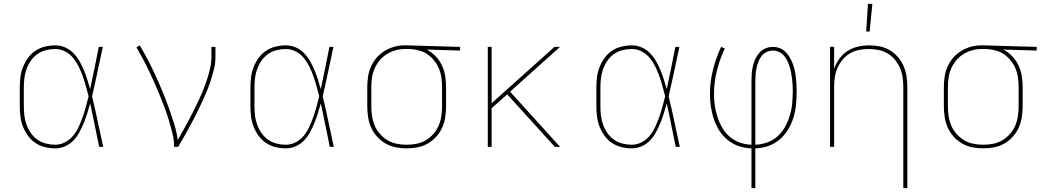

<svg xmlns="http://www.w3.org/2000/svg" viewBox="-20 -764 5440 999"><path d="M268 8Q241 8 214 1.5Q187 -5 164.5 -20Q142 -35 126 -57Q110 -79 100 -104Q90 -129 86.5 -156Q83 -183 83 -210V-310Q83 -337 86.5 -364Q90 -391 100 -416Q110 -441 126 -463Q142 -485 164.5 -500Q187 -515 214 -521.5Q241 -528 268 -528Q294 -528 318.5 -517.5Q343 -507 361.5 -488Q380 -469 393 -446.5Q406 -424 416 -400Q426 -376 434 -351Q442 -326 449 -300Q461 -355 472 -410Q483 -465 494 -520H515Q501 -456 487.5 -391.5Q474 -327 459 -263Q475 -198 488.5 -132Q502 -66 517 0H496Q484 -56 473 -112.5Q462 -169 449 -226Q442 -200 434 -174.5Q426 -149 416 -124.5Q406 -100 393.5 -76.5Q381 -53 362.5 -33.5Q344 -14 319 -3Q294 8 268 8ZM268 -11Q295 -11 320 -24.5Q345 -38 362 -59.5Q379 -81 390.5 -106.5Q402 -132 411 -157.5Q420 -183 427 -209.5Q434 -236 441 -263Q434 -289 427 -315Q420 -341 411 -366.5Q402 -392 390 -416.5Q378 -441 361 -462Q344 -483 319.5 -496Q295 -509 268 -509Q243 -509 219 -503Q195 -497 175 -483Q155 -469 141 -449Q127 -429 118.5 -406Q110 -383 107 -358.5Q104 -334 104 -310V-210Q104 -186 107 -161.5Q110 -137 118.5 -114Q127 -91 141 -71Q155 -51 175 -37Q195 -23 219 -17Q243 -11 268 -11Z M886 0Q886 -35 877.5 -69Q869 -103 859 -136.5Q849 -170 837 -202.5Q825 -235 811.5 -267.5Q798 -300 784 -332Q770 -364 755 -395.5Q740 -427 723.5 -457.5Q707 -488 690 -518L707 -528Q730 -490 750.5 -450.5Q771 -411 789.5 -370.5Q808 -330 825 -289Q842 -248 857 -206.5Q872 -165 885.5 -122Q899 -79 905 -35Q919 -61 933.5 -86.5Q948 -112 962 -138Q976 -164 989 -190.5Q1002 -217 1014.5 -243.5Q1027 -270 1038 -297.5Q1049 -325 1058 -353Q1067 -381 1073.5 -410Q1080 -439 1080 -468V-520H1101V-468Q1101 -436 1093.5 -405Q1086 -374 1076 -343.5Q1066 -313 1053.5 -283.5Q1041 -254 1027.5 -225Q1014 -196 999.5 -167.5Q985 -139 970 -111Q955 -83 939 -55Q923 -27 907 0Z M1468 8Q1441 8 1414 1.5Q1387 -5 1364.5 -20Q1342 -35 1326 -57Q1310 -79 1300 -104Q1290 -129 1286.5 -156Q1283 -183 1283 -210V-310Q1283 -337 1286.5 -364Q1290 -391 1300 -416Q1310 -441 1326 -463Q1342 -485 1364.5 -500Q1387 -515 1414 -521.5Q1441 -528 1468 -528Q1494 -528 1518.5 -517.5Q1543 -507 1561.5 -488Q1580 -469 1593 -446.5Q1606 -424 1616 -400Q1626 -376 1634 -351Q1642 -326 1649 -300Q1661 -355 1672 -410Q1683 -465 1694 -520H1715Q1701 -456 1687.5 -391.5Q1674 -327 1659 -263Q1675 -198 1688.5 -132Q1702 -66 1717 0H1696Q1684 -56 1673 -112.5Q1662 -169 1649 -226Q1642 -200 1634 -174.5Q1626 -149 1616 -124.5Q1606 -100 1593.5 -76.5Q1581 -53 1562.5 -33.5Q1544 -14 1519 -3Q1494 8 1468 8ZM1468 -11Q1495 -11 1520 -24.5Q1545 -38 1562 -59.5Q1579 -81 1590.5 -106.5Q1602 -132 1611 -157.5Q1620 -183 1627 -209.5Q1634 -236 1641 -263Q1634 -289 1627 -315Q1620 -341 1611 -366.5Q1602 -392 1590 -416.5Q1578 -441 1561 -462Q1544 -483 1519.5 -496Q1495 -509 1468 -509Q1443 -509 1419 -503Q1395 -497 1375 -483Q1355 -469 1341 -449Q1327 -429 1318.5 -406Q1310 -383 1307 -358.5Q1304 -334 1304 -310V-210Q1304 -186 1307 -161.5Q1310 -137 1318.5 -114Q1327 -91 1341 -71Q1355 -51 1375 -37Q1395 -23 1419 -17Q1443 -11 1468 -11Z M2096 8Q2068 8 2039.5 2.5Q2011 -3 1986.5 -17Q1962 -31 1942.5 -52.5Q1923 -74 1911.5 -99.5Q1900 -125 1895.5 -153.5Q1891 -182 1891 -210V-310Q1891 -337 1895 -364.5Q1899 -392 1910 -417Q1921 -442 1939 -463Q1957 -484 1980.5 -498.5Q2004 -513 2030.5 -520.5Q2057 -528 2084 -528H2100L2374 -520V-501L2200 -506Q2226 -493 2246.5 -471.5Q2267 -450 2279.5 -423.5Q2292 -397 2296.5 -368Q2301 -339 2301 -310V-210Q2301 -182 2296.5 -153.5Q2292 -125 2280.5 -99.5Q2269 -74 2249.5 -52.5Q2230 -31 2205.5 -17Q2181 -3 2152.5 2.5Q2124 8 2096 8ZM2096 -11Q2122 -11 2147.5 -16Q2173 -21 2195 -34Q2217 -47 2234.5 -66.5Q2252 -86 2262 -109.5Q2272 -133 2276 -158.5Q2280 -184 2280 -210V-310Q2280 -334 2277 -358Q2274 -382 2265 -404.5Q2256 -427 2241 -446.5Q2226 -466 2206.5 -480Q2187 -494 2163.5 -500.5Q2140 -507 2116 -509H2086Q2061 -509 2037 -502Q2013 -495 1992 -482Q1971 -469 1955 -449.5Q1939 -430 1929 -407Q1919 -384 1915.5 -359.5Q1912 -335 1912 -310V-210Q1912 -184 1916 -158.5Q1920 -133 1930 -109.5Q1940 -86 1957.5 -66.5Q1975 -47 1997 -34Q2019 -21 2044.5 -16Q2070 -11 2096 -11Z M2867 0 2619 -273 2538 -201V0H2518V-520H2538V-227L2865 -520H2894L2634 -287L2894 0Z M3268 8Q3241 8 3214 1.5Q3187 -5 3164.5 -20Q3142 -35 3126 -57Q3110 -79 3100 -104Q3090 -129 3086.5 -156Q3083 -183 3083 -210V-310Q3083 -337 3086.5 -364Q3090 -391 3100 -416Q3110 -441 3126 -463Q3142 -485 3164.5 -500Q3187 -515 3214 -521.5Q3241 -528 3268 -528Q3294 -528 3318.5 -517.5Q3343 -507 3361.5 -488Q3380 -469 3393 -446.5Q3406 -424 3416 -400Q3426 -376 3434 -351Q3442 -326 3449 -300Q3461 -355 3472 -410Q3483 -465 3494 -520H3515Q3501 -456 3487.5 -391.5Q3474 -327 3459 -263Q3475 -198 3488.5 -132Q3502 -66 3517 0H3496Q3484 -56 3473 -112.5Q3462 -169 3449 -226Q3442 -200 3434 -174.5Q3426 -149 3416 -124.5Q3406 -100 3393.5 -76.5Q3381 -53 3362.5 -33.5Q3344 -14 3319 -3Q3294 8 3268 8ZM3268 -11Q3295 -11 3320 -24.5Q3345 -38 3362 -59.5Q3379 -81 3390.5 -106.5Q3402 -132 3411 -157.5Q3420 -183 3427 -209.5Q3434 -236 3441 -263Q3434 -289 3427 -315Q3420 -341 3411 -366.5Q3402 -392 3390 -416.5Q3378 -441 3361 -462Q3344 -483 3319.5 -496Q3295 -509 3268 -509Q3243 -509 3219 -503Q3195 -497 3175 -483Q3155 -469 3141 -449Q3127 -429 3118.5 -406Q3110 -383 3107 -358.5Q3104 -334 3104 -310V-210Q3104 -186 3107 -161.5Q3110 -137 3118.5 -114Q3127 -91 3141 -71Q3155 -51 3175 -37Q3195 -23 3219 -17Q3243 -11 3268 -11Z M3890 215V8Q3857 7 3825 -3.5Q3793 -14 3767 -35Q3741 -56 3723 -84Q3705 -112 3694.5 -143.5Q3684 -175 3679 -208Q3674 -241 3674 -274Q3674 -338 3689.5 -400.5Q3705 -463 3732 -520L3751 -512Q3725 -456 3710 -396Q3695 -336 3695 -274Q3695 -244 3699.5 -213.5Q3704 -183 3713.5 -154Q3723 -125 3738.5 -98.5Q3754 -72 3777.5 -52Q3801 -32 3830 -22Q3859 -12 3890 -11V-343Q3890 -363 3891.5 -382.5Q3893 -402 3897.5 -421Q3902 -440 3910.5 -458Q3919 -476 3932 -490.5Q3945 -505 3963.5 -512.5Q3982 -520 4002 -520Q4020 -520 4037 -513.5Q4054 -507 4067 -494Q4080 -481 4089 -465.5Q4098 -450 4104.5 -433Q4111 -416 4115 -398Q4119 -380 4121 -362.5Q4123 -345 4124 -326.5Q4125 -308 4125 -290Q4125 -256 4122 -221.5Q4119 -187 4109 -154Q4099 -121 4081 -91Q4063 -61 4037 -38.5Q4011 -16 3978 -4.5Q3945 7 3910 8V215ZM3910 -11Q3942 -12 3972.5 -23Q4003 -34 4026.5 -55.5Q4050 -77 4065.5 -105.5Q4081 -134 4090 -164.5Q4099 -195 4102 -227Q4105 -259 4105 -291Q4105 -307 4104 -323Q4103 -339 4101 -355Q4099 -371 4096 -387Q4093 -403 4088 -418.5Q4083 -434 4076 -448.5Q4069 -463 4058.5 -475Q4048 -487 4033 -494Q4018 -501 4002 -501Q3985 -501 3969 -493.5Q3953 -486 3942.5 -472.5Q3932 -459 3926 -443Q3920 -427 3916.5 -410.5Q3913 -394 3911.5 -377Q3910 -360 3910 -343Z M4680 215V-310Q4680 -335 4676.5 -360.5Q4673 -386 4663 -409.5Q4653 -433 4636.5 -453Q4620 -473 4598 -486Q4576 -499 4550.5 -504Q4525 -509 4500 -509Q4475 -509 4449.5 -504Q4424 -499 4402 -486Q4380 -473 4363.5 -453Q4347 -433 4337 -409.5Q4327 -386 4323.5 -360.5Q4320 -335 4320 -310V0H4299V-520H4320V-406Q4330 -434 4347.5 -458.5Q4365 -483 4390 -499Q4415 -515 4444.5 -521.5Q4474 -528 4503 -528Q4531 -528 4558.5 -522.5Q4586 -517 4610 -502.5Q4634 -488 4652.5 -466.5Q4671 -445 4682 -419Q4693 -393 4697 -365.5Q4701 -338 4701 -310V215ZM4487 -600 4496 -744H4519L4505 -600Z M5096 8Q5068 8 5039.5 2.5Q5011 -3 4986.5 -17Q4962 -31 4942.5 -52.5Q4923 -74 4911.5 -99.5Q4900 -125 4895.5 -153.5Q4891 -182 4891 -210V-310Q4891 -337 4895 -364.5Q4899 -392 4910 -417Q4921 -442 4939 -463Q4957 -484 4980.5 -498.5Q5004 -513 5030.5 -520.5Q5057 -528 5084 -528H5100L5374 -520V-501L5200 -506Q5226 -493 5246.5 -471.5Q5267 -450 5279.5 -423.5Q5292 -397 5296.5 -368Q5301 -339 5301 -310V-210Q5301 -182 5296.5 -153.5Q5292 -125 5280.5 -99.5Q5269 -74 5249.5 -52.5Q5230 -31 5205.5 -17Q5181 -3 5152.5 2.5Q5124 8 5096 8ZM5096 -11Q5122 -11 5147.5 -16Q5173 -21 5195 -34Q5217 -47 5234.5 -66.5Q5252 -86 5262 -109.5Q5272 -133 5276 -158.5Q5280 -184 5280 -210V-310Q5280 -334 5277 -358Q5274 -382 5265 -404.5Q5256 -427 5241 -446.5Q5226 -466 5206.5 -480Q5187 -494 5163.5 -500.5Q5140 -507 5116 -509H5086Q5061 -509 5037 -502Q5013 -495 4992 -482Q4971 -469 4955 -449.5Q4939 -430 4929 -407Q4919 -384 4915.5 -359.5Q4912 -335 4912 -310V-210Q4912 -184 4916 -158.5Q4920 -133 4930 -109.5Q4940 -86 4957.5 -66.5Q4975 -47 4997 -34Q5019 -21 5044.5 -16Q5070 -11 5096 -11Z"/></svg>

Font: Iosevka Thin Extended
Style: Regular
Weight: 100
Width: 7
Monospace: yes
Designer: Belleve Invis
Foundry: Belleve Invis
Version: Version 32.5.0; ttfautohint (v1.8.4)